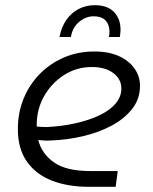

<svg xmlns="http://www.w3.org/2000/svg" viewBox="-20 -722 593 742"><path d="M324 0Q242 0 180.5 -24Q119 -48 84 -97.5Q49 -147 49 -223Q49 -287 71.5 -341.5Q94 -396 134 -436.5Q174 -477 227.5 -500Q281 -523 345 -523Q401 -523 440 -505Q479 -487 500 -457Q521 -427 521 -390Q521 -340 491 -301.5Q461 -263 411.5 -236.5Q362 -210 300 -195.5Q238 -181 174 -179Q162 -178 150.5 -179Q139 -180 128 -181Q141 -128 188.5 -94.5Q236 -61 329 -61H435L427 0ZM122 -233Q131 -232 141 -231.5Q151 -231 161 -231Q221 -234 273.5 -246Q326 -258 365.5 -277Q405 -296 427 -322Q449 -348 449 -380Q449 -416 418 -439.5Q387 -463 335 -463Q276 -463 227.5 -432Q179 -401 150 -349.5Q121 -298 122 -236Q122 -235 122 -234.5Q122 -234 122 -233ZM210 -579Q217 -617 236 -644.5Q255 -672 283.5 -687Q312 -702 347 -702Q402 -702 427.5 -667.5Q453 -633 443 -579H401Q405 -599 401 -617.5Q397 -636 383 -647.5Q369 -659 341 -659Q312 -659 286 -637.5Q260 -616 254 -579Z"/></svg>

Font: MuseoModerno Light
Style: Italic
Weight: 300
Italic angle: -9°
Designer: Pablo Cosgaya, Héctor Gatti, Marcela Romero, and the Authors of The MuseoModerno Project.
Foundry: Omnibus-Type Team
Version: Version 1.003